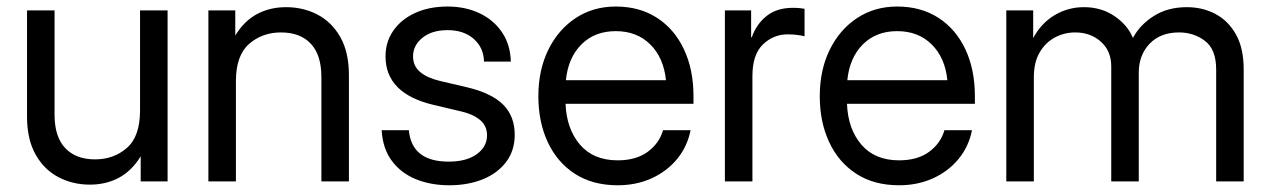

<svg xmlns="http://www.w3.org/2000/svg" viewBox="-20 -547 3832 579"><path d="M251 9.8Q199.2 9.8 156 -12.9Q112.8 -35.6 87.2 -81.3Q61.5 -127 61.5 -195.3V-515.6H144.5V-201.2Q144.5 -134.3 176.8 -100.3Q209 -66.4 266.6 -66.4Q323.2 -66.4 362.8 -101.1Q402.3 -135.7 402.3 -213.9V-515.6H485.4V0H404.3V-75.7Q377.4 -31.7 338.6 -11Q299.8 9.8 251 9.8Z M691.4 -301.8V0H608.4V-515.6H689.5V-439.9Q716.3 -483.9 755.1 -504.6Q793.9 -525.4 842.8 -525.4Q895 -525.4 938 -502.7Q981 -480 1006.6 -434.6Q1032.2 -389.2 1032.2 -320.3V0H949.2V-314.5Q949.2 -381.3 917.2 -415.3Q885.3 -449.2 827.1 -449.2Q771 -449.2 731.2 -414.6Q691.4 -379.9 691.4 -301.8Z M1335 11.7Q1279.8 11.7 1234.9 -6.3Q1189.9 -24.4 1162.1 -61.3Q1134.3 -98.1 1130.9 -154.3H1212.9Q1221.7 -59.6 1333 -59.6Q1386.7 -59.6 1417.7 -82Q1448.7 -104.5 1448.7 -138.7Q1448.7 -168 1427.2 -185.5Q1405.8 -203.1 1371.1 -210.9L1288.1 -230.5Q1142.6 -264.6 1142.6 -377Q1142.6 -420.9 1166.3 -454.8Q1189.9 -488.8 1232.2 -508.1Q1274.4 -527.3 1329.6 -527.3Q1383.3 -527.3 1426 -507.1Q1468.8 -486.8 1493.9 -449.7Q1519 -412.6 1520.5 -361.3H1439.5Q1439 -402.3 1409.2 -429.2Q1379.4 -456.1 1329.6 -456.1Q1282.2 -456.1 1253.9 -433.1Q1225.6 -410.2 1225.6 -377Q1225.6 -347.7 1247.1 -329.8Q1268.6 -312 1305.7 -303.2L1388.7 -283.7Q1462.9 -266.1 1497.6 -231.2Q1532.2 -196.3 1532.2 -140.6Q1532.2 -92.8 1506.3 -58.6Q1480.5 -24.4 1435.8 -6.3Q1391.1 11.7 1335 11.7Z M1842.8 11.7Q1767.1 11.7 1713.6 -22.9Q1660.2 -57.6 1631.8 -118.4Q1603.5 -179.2 1603.5 -256.8Q1603.5 -335.4 1633.3 -396.5Q1663.1 -457.5 1715.8 -492.4Q1768.6 -527.3 1836.9 -527.3Q1908.7 -527.3 1961.4 -493.2Q2014.2 -459 2042.7 -397.9Q2071.3 -336.9 2071.3 -256.8V-233.9H1685.5Q1688.5 -158.2 1729 -110.8Q1769.5 -63.5 1842.8 -63.5Q1897.9 -63.5 1932.9 -88.9Q1967.8 -114.3 1979.5 -154.3H2062.5Q2052.7 -105 2022 -67.6Q1991.2 -30.3 1945.1 -9.3Q1898.9 11.7 1842.8 11.7ZM1686.5 -305.2H1988.3Q1981.4 -373 1940.9 -413.1Q1900.4 -453.1 1836.9 -453.1Q1773.4 -453.1 1733.4 -413.1Q1693.4 -373 1686.5 -305.2Z M2166 0V-515.6H2245.1V-434.6H2247.1Q2261.2 -474.6 2292 -499Q2322.8 -523.4 2371.1 -523.4Q2382.3 -523.4 2391.8 -522.5Q2401.4 -521.5 2406.2 -520.5V-437.5Q2401.4 -439 2387.5 -441.2Q2373.5 -443.4 2355.5 -443.4Q2312.5 -443.4 2280.8 -413.1Q2249 -382.8 2249 -317.4V0Z M2691.4 11.7Q2615.7 11.7 2562.3 -22.9Q2508.8 -57.6 2480.5 -118.4Q2452.1 -179.2 2452.1 -256.8Q2452.1 -335.4 2481.9 -396.5Q2511.7 -457.5 2564.5 -492.4Q2617.2 -527.3 2685.5 -527.3Q2757.3 -527.3 2810.1 -493.2Q2862.8 -459 2891.4 -397.9Q2919.9 -336.9 2919.9 -256.8V-233.9H2534.2Q2537.1 -158.2 2577.6 -110.8Q2618.2 -63.5 2691.4 -63.5Q2746.6 -63.5 2781.5 -88.9Q2816.4 -114.3 2828.1 -154.3H2911.1Q2901.4 -105 2870.6 -67.6Q2839.8 -30.3 2793.7 -9.3Q2747.6 11.7 2691.4 11.7ZM2535.2 -305.2H2836.9Q2830.1 -373 2789.6 -413.1Q2749 -453.1 2685.5 -453.1Q2622.1 -453.1 2582 -413.1Q2542 -373 2535.2 -305.2Z M3014.6 0V-515.6H3095.7V-432.1Q3120.1 -477.5 3160.6 -501.5Q3201.2 -525.4 3248.5 -525.4Q3301.3 -525.4 3340.8 -498.5Q3380.4 -471.7 3396.5 -432.6Q3417.5 -472.2 3459.5 -498.8Q3501.5 -525.4 3559.1 -525.4Q3606.4 -525.4 3645.3 -504.9Q3684.1 -484.4 3707.3 -442.9Q3730.5 -401.4 3730.5 -337.9V0H3647.5V-337.9Q3647.5 -397.9 3613.8 -423.6Q3580.1 -449.2 3535.6 -449.2Q3479 -449.2 3446.5 -414.8Q3414.1 -380.4 3414.1 -328.1V0H3331.1V-346.7Q3331.1 -393.1 3300 -421.1Q3269 -449.2 3222.2 -449.2Q3189.9 -449.2 3161.4 -434.1Q3132.8 -418.9 3115.2 -388.9Q3097.7 -358.9 3097.7 -314.5V0Z"/></svg>

Font: Inter Display
Style: Regular
Weight: 400
Designer: Rasmus Andersson
Foundry: rsms
Version: Version 4.001;git-9221beed3